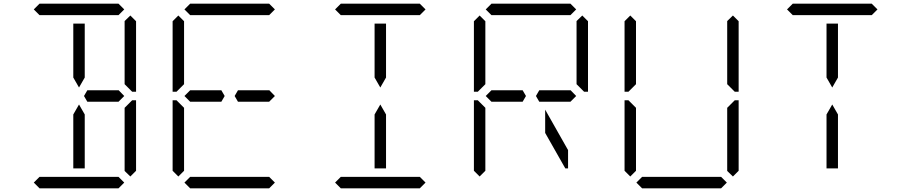

<svg xmlns="http://www.w3.org/2000/svg" viewBox="-20 -1020 4936 1040"><path d="M163 -969 194 -1000H622L653 -969L622 -938H620H439H377H196H194ZM439 -382V-108H377V-382V-400L408 -454L439 -400ZM377 -892H439V-618V-600L408 -546L377 -600V-618ZM653 -31 622 0H194L163 -31L194 -62H196H377H439H620H622ZM655 -436 696 -477H717V-95L686 -64L655 -94ZM686 -936 717 -905V-523H696L655 -564V-906ZM609 -531H623L653 -500L622 -469H609H485H461H453L435 -500L453 -531H461H485Z M979 -969 1010 -1000H1438L1469 -969L1438 -938H1436H1255H1193H1012H1010ZM1023 -469H1010L979 -500L1010 -531H1023H1147H1171H1179L1197 -500L1179 -469H1171H1147ZM1469 -31 1438 0H1010L979 -31L1010 -62H1012H1193H1255H1436H1438ZM946 -64 915 -95V-477H936L946 -467L977 -436V-125V-108V-95ZM946 -533 936 -523H915V-905L946 -936L977 -905V-892V-564ZM1425 -531H1439L1469 -500L1438 -469H1425H1301H1277H1269L1251 -500L1269 -531H1277H1301Z M1795 -969 1826 -1000H2254L2285 -969L2254 -938H2252H2071H2009H1828H1826ZM2071 -382V-108H2009V-382V-400L2040 -454L2071 -400ZM2009 -892H2071V-618V-600L2040 -546L2009 -600V-618ZM2285 -31 2254 0H1826L1795 -31L1826 -62H1828H2009H2071H2252H2254Z M2611 -969 2642 -1000H3070L3101 -969L3070 -938H3068H2887H2825H2644H2642ZM2655 -469H2642L2611 -500L2642 -531H2655H2779H2803H2811L2829 -500L2811 -469H2803H2779ZM2933 -300V-426L3057 -207V-108H3042ZM3134 -936 3165 -905V-523H3144L3103 -564V-906ZM2578 -64 2547 -95V-477H2568L2578 -467L2609 -436V-125V-108V-95ZM2578 -533 2568 -523H2547V-905L2578 -936L2609 -905V-892V-564ZM3057 -531H3071L3101 -500L3070 -469H3057H2933H2909H2901L2883 -500L2901 -531H2909H2933Z M3917 -31 3886 0H3458L3427 -31L3458 -62H3460H3641H3703H3884H3886ZM3919 -436 3960 -477H3981V-95L3950 -64L3919 -94ZM3950 -936 3981 -905V-523H3960L3919 -564V-906ZM3394 -64 3363 -95V-477H3384L3394 -467L3425 -436V-125V-108V-95ZM3394 -533 3384 -523H3363V-905L3394 -936L3425 -905V-892V-564Z M4243 -969 4274 -1000H4702L4733 -969L4702 -938H4700H4519H4457H4276H4274ZM4519 -382V-108H4457V-382V-400L4488 -454L4519 -400ZM4457 -892H4519V-618V-600L4488 -546L4457 -600V-618Z"/></svg>

Font: DSEG14 Classic Mini
Style: Light
Weight: 300
Designer: Keshikan(Twitter:@keshinomi_88pro)
Version: Version 0.46